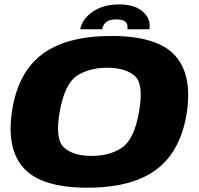

<svg xmlns="http://www.w3.org/2000/svg" viewBox="-20 -844 900 870"><path d="M376 6.5Q171 6.5 90 -79.5Q9 -165.5 34 -337.5Q59.5 -513 169.5 -597Q279.5 -681 484.8 -681Q690 -681 770.8 -595Q851.5 -509 827 -337.5Q801 -162 691 -77.8Q581 6.5 376 6.5ZM395 -137.5Q477 -137.5 532.5 -174.8Q588 -212 610 -337.5Q632.5 -464 590 -500.5Q547.5 -537 465.5 -537Q384 -537 328.5 -500.5Q273 -464 250.5 -337.5Q228.5 -212 270.8 -174.8Q313 -137.5 395 -137.5ZM520 -824Q590.5 -824 627.8 -790.8Q665 -757.5 657 -711.5H557Q565 -756 508 -756Q477 -756 462 -744.5Q447 -733 443 -711.5H343.5Q352 -757.5 400 -790.8Q448 -824 520 -824Z"/></svg>

Font: Anybody ExtraExpanded ExtraBold
Style: Italic
Weight: 800
Width: 8
Italic angle: -10°
Designer: Tyler Finck
Foundry: Etcetera Type Company
Version: Version 1.010; ttfautohint (v1.8.3) -l 8 -r 50 -G 200 -x 14 